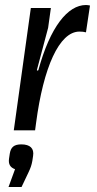

<svg xmlns="http://www.w3.org/2000/svg" viewBox="-20 -520 385 766"><path d="M112 102C117 72 100 56 65 56C35 56 23 68 19 93L16 113C13 134 20 148 40 155L14 226H66L94 167C102 150 106 139 109 122ZM120 0 124 -30C153 -250 216 -394 297 -394C308 -394 315 -393 323 -391L339 -498C335 -499 327 -500 323 -500C250 -500 180 -412 133 -240L130 -238L127 -240L172 -409L183 -488H103L35 0Z"/></svg>

Font: Ropa Sans
Style: Italic
Weight: 400
Designer: Botio Nikoltchev
Foundry: Botjo Nikoltchev
Version: Version 1.002